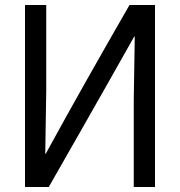

<svg xmlns="http://www.w3.org/2000/svg" viewBox="-20 -748 721 768"><path d="M80 0V-728H165V-389L161 -133H163Q246 -285 328 -430Q410 -575 498 -728H600V0H515V-345L519 -602H517Q470 -519 419 -428.5Q368 -338 308 -233Q248 -128 175 0Z"/></svg>

Font: Murecho
Style: Regular
Weight: 400
Designer: Neil Summerour
Foundry: Positype
Version: Version 1.010; ttfautohint (v1.8.3)